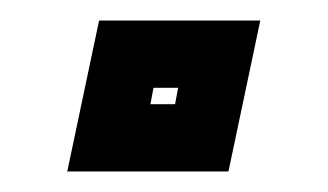

<svg xmlns="http://www.w3.org/2000/svg" viewBox="-20 -167 319 187"><path d="M45.5 0 76.5 -147H233.5L202.5 0ZM126.5 -65.5H150.5L153.5 -81.5H129.5Z"/></svg>

Font: Tourney Expanded Regular
Style: Bold Italic
Weight: 700
Width: 7
Italic angle: -12°
Designer: Tyler Finck
Foundry: Etcetera Type Co
Version: Version 1.010; ttfautohint (v1.8.3)